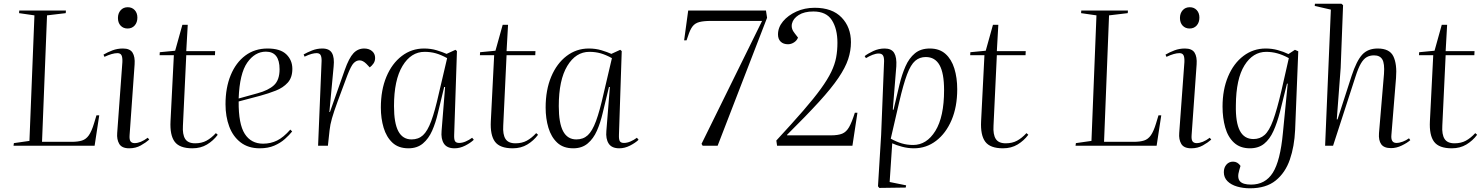

<svg xmlns="http://www.w3.org/2000/svg" viewBox="-20 -787 8010 1037"><path d="M55 -14 139 -26 166 -704 83 -716 84 -730H336L335 -716L234 -704L207 -21H367Q401 -21 423 -28Q445 -35 460 -56.5Q475 -78 488 -121L501 -164H516L491 0H53Z M617 -690Q617 -715 631.5 -731.5Q646 -748 670 -748Q693 -748 707.5 -732.5Q722 -717 722 -692Q722 -666 707.5 -649.5Q693 -633 669 -633Q646 -633 631.5 -648.5Q617 -664 617 -690ZM641 -452Q642 -478 636 -489Q630 -500 614 -500Q587 -500 544 -480L539 -492Q561 -505 587.5 -515Q614 -525 644 -525Q682 -525 696 -502.5Q710 -480 707 -439L680 -58Q678 -33 685 -23.5Q692 -14 707 -14Q739 -14 778 -43L786 -33Q768 -17 740.5 -1.5Q713 14 678 14Q638 14 624 -10Q610 -34 613 -69Z M843 -505 926 -513 965 -653H994L986 -511H1142L1141 -489H986L968 -108Q965 -61 980 -37Q995 -13 1034 -13Q1069 -13 1095 -27Q1121 -41 1146 -68L1156 -59Q1132 -27 1098 -6.5Q1064 14 1019 14Q950 14 923.5 -21.5Q897 -57 901 -133L919 -489H842Z M1425 -525Q1494 -525 1526.5 -493.5Q1559 -462 1559 -415Q1559 -368 1534 -340.5Q1509 -313 1469.5 -297.5Q1430 -282 1386 -270L1269 -239Q1268 -117 1302 -64Q1336 -11 1401 -11Q1442 -11 1476.5 -28Q1511 -45 1548 -87L1558 -77Q1543 -58 1519 -36.5Q1495 -15 1461.5 -0.5Q1428 14 1383 14Q1321 14 1279.5 -18Q1238 -50 1218 -104Q1198 -158 1198 -224Q1198 -313 1226 -381Q1254 -449 1305 -487Q1356 -525 1425 -525ZM1490 -413Q1490 -508 1416 -508Q1357 -508 1315.5 -449Q1274 -390 1269 -255L1370 -283Q1430 -299 1460 -327Q1490 -355 1490 -413Z M1717 -459Q1717 -481 1711 -490.5Q1705 -500 1690 -500Q1679 -500 1663.5 -496Q1648 -492 1625 -481L1620 -493Q1639 -504 1665.5 -514.5Q1692 -525 1721 -525Q1759 -525 1773 -500.5Q1787 -476 1782 -428L1759 -182H1762L1842 -409Q1865 -474 1889 -499.5Q1913 -525 1947 -525Q1973 -525 1989.5 -511Q2006 -497 2006 -474Q2006 -457 1997.5 -444.5Q1989 -432 1977 -423L1959 -442Q1940 -461 1922 -461Q1905 -461 1890.5 -446.5Q1876 -432 1856 -380Q1823 -292 1803 -237.5Q1783 -183 1773 -148Q1763 -113 1760 -83L1751 0H1698Z M2433 -59Q2432 -33 2438 -24Q2444 -15 2460 -15Q2477 -15 2495.5 -23Q2514 -31 2530 -43L2539 -32Q2521 -15 2492.5 -0.5Q2464 14 2435 14Q2394 14 2377.5 -11.5Q2361 -37 2365 -80L2384 -317H2379L2345 -176Q2333 -124 2314 -81Q2295 -38 2264 -12Q2233 14 2186 14Q2132 14 2099.5 -16.5Q2067 -47 2052 -97Q2037 -147 2037 -206Q2037 -301 2067 -372.5Q2097 -444 2150 -484.5Q2203 -525 2270 -525Q2307 -525 2338.5 -515.5Q2370 -506 2392 -496L2440 -518L2448 -511ZM2203 -34Q2240 -34 2264.5 -56.5Q2289 -79 2309 -133Q2329 -187 2350 -281L2395 -473Q2362 -491 2334 -499Q2306 -507 2273 -507Q2200 -507 2154 -431Q2108 -355 2108 -214Q2108 -122 2131.5 -78Q2155 -34 2203 -34Z M2573 -505 2656 -513 2695 -653H2724L2716 -511H2872L2871 -489H2716L2698 -108Q2695 -61 2710 -37Q2725 -13 2764 -13Q2799 -13 2825 -27Q2851 -41 2876 -68L2886 -59Q2862 -27 2828 -6.5Q2794 14 2749 14Q2680 14 2653.5 -21.5Q2627 -57 2631 -133L2649 -489H2572Z M3323 -59Q3322 -33 3328 -24Q3334 -15 3350 -15Q3367 -15 3385.5 -23Q3404 -31 3420 -43L3429 -32Q3411 -15 3382.5 -0.5Q3354 14 3325 14Q3284 14 3267.5 -11.5Q3251 -37 3255 -80L3274 -317H3269L3235 -176Q3223 -124 3204 -81Q3185 -38 3154 -12Q3123 14 3076 14Q3022 14 2989.5 -16.5Q2957 -47 2942 -97Q2927 -147 2927 -206Q2927 -301 2957 -372.5Q2987 -444 3040 -484.5Q3093 -525 3160 -525Q3197 -525 3228.5 -515.5Q3260 -506 3282 -496L3330 -518L3338 -511ZM3093 -34Q3130 -34 3154.5 -56.5Q3179 -79 3199 -133Q3219 -187 3240 -281L3285 -473Q3252 -491 3224 -499Q3196 -507 3163 -507Q3090 -507 3044 -431Q2998 -355 2998 -214Q2998 -122 3021.5 -78Q3045 -34 3093 -34Z M3775 0 3769 -10 4096 -674H3820Q3781 -674 3757.5 -668Q3734 -662 3720.5 -644.5Q3707 -627 3696 -592L3688 -569H3675L3697 -730H4117L4123 -691L3856 0Z M4182 -601Q4182 -639 4209 -671.5Q4236 -704 4281 -724.5Q4326 -745 4380 -745Q4475 -745 4525.5 -692.5Q4576 -640 4576 -559Q4576 -513 4561 -467.5Q4546 -422 4508.5 -366.5Q4471 -311 4403.5 -237Q4336 -163 4231 -59V-56H4468Q4506 -56 4528.5 -65Q4551 -74 4566 -100.5Q4581 -127 4597 -178H4611L4584 0H4177L4173 -28Q4259 -121 4318 -189Q4377 -257 4413.5 -307.5Q4450 -358 4469.5 -398.5Q4489 -439 4496 -476.5Q4503 -514 4503 -556Q4503 -631 4473 -678Q4443 -725 4373 -725Q4324 -725 4294 -706Q4264 -687 4257.5 -659.5Q4251 -632 4273 -606L4290 -584Q4284 -568 4268.5 -558Q4253 -548 4236 -548Q4211 -548 4196.5 -562Q4182 -576 4182 -601Z M4755 -457Q4755 -480 4748 -489Q4741 -498 4726 -498Q4711 -498 4693 -491Q4675 -484 4657 -473L4650 -484Q4668 -498 4697 -511.5Q4726 -525 4758 -525Q4795 -525 4809.5 -501Q4824 -477 4821 -429L4802 -195L4806 -194L4838 -330Q4851 -384 4870.5 -428.5Q4890 -473 4921.5 -499Q4953 -525 5002 -525Q5054 -525 5086.5 -496Q5119 -467 5134.5 -417Q5150 -367 5150 -305Q5150 -210 5119.5 -138.5Q5089 -67 5036 -26.5Q4983 14 4916 14Q4884 14 4852 5.5Q4820 -3 4799 -13L4785 196L4874 214L4872 226L4729 228L4722 219L4739 -57ZM4980 -479Q4947 -479 4923 -458.5Q4899 -438 4879 -385Q4859 -332 4837 -237L4791 -38Q4822 -21 4850.5 -12.5Q4879 -4 4912 -4Q4985 -4 5032 -80Q5079 -156 5079 -300Q5079 -392 5054.5 -435.5Q5030 -479 4980 -479Z M5221 -505 5304 -513 5343 -653H5372L5364 -511H5520L5519 -489H5364L5346 -108Q5343 -61 5358 -37Q5373 -13 5412 -13Q5447 -13 5473 -27Q5499 -41 5524 -68L5534 -59Q5510 -27 5476 -6.5Q5442 14 5397 14Q5328 14 5301.5 -21.5Q5275 -57 5279 -133L5297 -489H5220Z M5791 -14 5875 -26 5902 -704 5819 -716 5820 -730H6072L6071 -716L5970 -704L5943 -21H6103Q6137 -21 6159 -28Q6181 -35 6196 -56.5Q6211 -78 6224 -121L6237 -164H6252L6227 0H5789Z M6353 -690Q6353 -715 6367.5 -731.5Q6382 -748 6406 -748Q6429 -748 6443.5 -732.5Q6458 -717 6458 -692Q6458 -666 6443.5 -649.5Q6429 -633 6405 -633Q6382 -633 6367.5 -648.5Q6353 -664 6353 -690ZM6377 -452Q6378 -478 6372 -489Q6366 -500 6350 -500Q6323 -500 6280 -480L6275 -492Q6297 -505 6323.5 -515Q6350 -525 6380 -525Q6418 -525 6432 -502.5Q6446 -480 6443 -439L6416 -58Q6414 -33 6421 -23.5Q6428 -14 6443 -14Q6475 -14 6514 -43L6522 -33Q6504 -17 6476.5 -1.5Q6449 14 6414 14Q6374 14 6360 -10Q6346 -34 6349 -69Z M6935 -335H6931L6893 -182Q6878 -124 6858 -79.5Q6838 -35 6807.5 -10.5Q6777 14 6731 14Q6678 14 6645 -16.5Q6612 -47 6597.5 -98.5Q6583 -150 6583 -211Q6583 -303 6613 -374Q6643 -445 6696 -485Q6749 -525 6816 -525Q6850 -525 6881 -516.5Q6912 -508 6939 -495L6974 -518L6992 -510L6975 -85Q6971 4 6946.5 75Q6922 146 6870 188Q6818 230 6731 230Q6694 230 6661.5 220.5Q6629 211 6609.5 191.5Q6590 172 6590 143Q6590 118 6604 102Q6618 86 6640 86Q6664 86 6680 109L6673 133Q6661 173 6676.5 191.5Q6692 210 6737 210Q6814 210 6854.5 146Q6895 82 6909 -69ZM6750 -36Q6785 -36 6810 -58Q6835 -80 6856 -137Q6877 -194 6901 -297L6941 -473Q6908 -491 6878.5 -499Q6849 -507 6819 -507Q6747 -507 6701.5 -434Q6656 -361 6655 -219Q6653 -126 6676.5 -81Q6700 -36 6750 -36Z M7597 -30Q7580 -15 7551 -1Q7522 13 7493 13Q7455 13 7440 -8Q7425 -29 7428 -68L7455 -388Q7459 -444 7446 -466Q7433 -488 7401 -488Q7379 -488 7362 -478.5Q7345 -469 7330.5 -444.5Q7316 -420 7301 -373L7180 0H7137L7168 -735L7081 -755L7082 -767H7225L7234 -759L7221 -420L7200 -142H7204L7280 -377Q7307 -459 7337.5 -492Q7368 -525 7421 -525Q7485 -525 7505.5 -483Q7526 -441 7520 -366L7495 -58Q7491 -15 7522 -15Q7538 -15 7556.5 -22Q7575 -29 7590 -40Z M7645 -505 7728 -513 7767 -653H7796L7788 -511H7944L7943 -489H7788L7770 -108Q7767 -61 7782 -37Q7797 -13 7836 -13Q7871 -13 7897 -27Q7923 -41 7948 -68L7958 -59Q7934 -27 7900 -6.5Q7866 14 7821 14Q7752 14 7725.5 -21.5Q7699 -57 7703 -133L7721 -489H7644Z"/></svg>

Font: Literata 72pt Light
Style: Italic
Weight: 300
Italic angle: -2°
Designer: Latin by Veronika Burian and Jose Scaglione. Greek by Irene Vlachou. Cyrillic by Vera Evstafieva
Foundry: TypeTogether
Version: Version 3.002